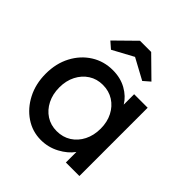

<svg xmlns="http://www.w3.org/2000/svg" viewBox="-205 -893 1044 1044"><g transform="rotate(45 316.5 -371.5)"><path d="M274 10Q209 10 155.5 -26Q102 -62 70 -124Q38 -186 38 -264Q38 -343 70.5 -404.5Q103 -466 158.5 -501Q214 -536 283 -536Q342 -536 387.5 -510.5Q433 -485 457 -445V-525H561V0H457V-81Q430 -43 380.5 -16.5Q331 10 274 10ZM301 -85Q348 -85 384 -108Q420 -131 440.5 -171.5Q461 -212 461 -264Q461 -315 440.5 -355Q420 -395 384 -418Q348 -441 301 -441Q255 -441 219.5 -418Q184 -395 163.5 -355Q143 -315 143 -264Q143 -212 163.5 -171.5Q184 -131 219.5 -108Q255 -85 301 -85ZM197 -607 159 -640 274 -753H360L475 -640L437 -607L317 -672Z"/></g></svg>

Font: Lexend Deca
Style: Regular
Weight: 400
Designer: Bonnie Shaver-Troup, Thomas Jockin
Foundry: Lexend
Version: Version 1.008; ttfautohint (v1.8.4.7-5d5b)